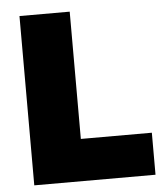

<svg xmlns="http://www.w3.org/2000/svg" viewBox="-51 -746 676 792"><g transform="rotate(-5 287.0 -350.5)"><path d="M59 -701H267V-174H561V0H59Z"/></g></svg>

Font: #9Slide03 Montserrat ExtraBold
Style: Regular
Weight: 800
Designer: Julieta Ulanovsky
Foundry: Julieta Ulanovsky
Version: Version 6.001